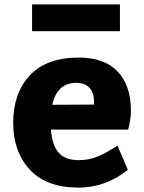

<svg xmlns="http://www.w3.org/2000/svg" viewBox="-20 -842 656 874"><path d="M526 -822V-700H126V-822ZM212 -252Q217 -181 247 -147Q277 -113 339 -113Q385 -113 424.5 -129.5Q464 -146 515 -179L562 -69Q461 12 338 12Q191 12 115.5 -70Q40 -152 40 -283Q40 -418 116 -499Q192 -580 338 -580Q454 -580 514.5 -517.5Q575 -455 576 -340Q576 -295 563 -252ZM218 -365 408 -366V-381Q407 -422 386 -443.5Q365 -465 328 -465Q240 -465 218 -365Z"/></svg>

Font: Martel Sans Heavy
Style: Regular
Weight: 900
Designer: Dan Reynolds and Mathieu Réguer
Foundry: Dan Reynolds and Mathieu Réguer
Version: Version 1.001;PS 001.001;hotconv 1.0.70;makeotf.lib2.5.58329